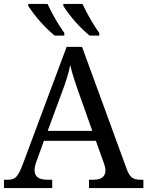

<svg xmlns="http://www.w3.org/2000/svg" viewBox="-20 -951 745 971"><path d="M164.1 -133.8 202.1 -238.8H464.8L504.9 -127C510.3 -111.8 513.2 -101.1 513.2 -89.8C513.2 -58.1 493.2 -42 453.1 -42H430.2V0H705.1V-42H691.9C651.9 -42 636.7 -53.7 621.1 -95.2L395 -713.9H316.9L95.2 -120.1C70.3 -55.7 57.6 -42 19 -42H0V0H244.1V-42H221.2C176.3 -42 154.8 -57.1 154.8 -90.8C154.8 -102.1 158.2 -118.2 164.1 -133.8ZM123 -920.9C159.7 -864.7 204.1 -814.9 256.3 -771H305.2V-784.2C274.4 -827.6 246.1 -876.5 220.2 -931.2H123ZM221.2 -289.1 289.1 -473.1C311 -531.7 326.2 -574.7 335 -622.1C346.2 -573.7 363.8 -522.9 384.8 -463.9L446.8 -289.1ZM300.3 -920.9C336.9 -864.7 380.9 -814.5 433.1 -771H481.9V-784.2C451.2 -827.6 422.9 -876.5 397 -931.2H300.3Z"/></svg>

Font: The Erased English
Style: Regular
Weight: 400
Designer: Monotype Design team + ligartures altered by 180 Amsterdam
Foundry: Monotype Imaging Inc.
Version: Version 1.030;Glyphs 3.1.2 (3151)